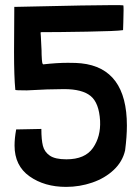

<svg xmlns="http://www.w3.org/2000/svg" viewBox="-20 -723 543 752"><path d="M43 -214Q37 -181 37 -153Q37 -74 95.5 -32.5Q154 9 239 9Q292 9 341.5 -8Q391 -25 425.5 -57.5Q460 -90 470 -134Q477 -188 477 -231Q477 -456 298 -475Q281 -477 246 -477Q203 -477 150 -471H149L147 -473Q145 -476 144 -490Q143 -504 143 -509Q143 -528 142 -540Q141 -568 140 -580.5Q139 -593 139 -594V-595L140 -597Q205 -597 321.5 -599Q438 -601 462 -605Q462 -613 463 -636Q464 -659 464 -683Q464 -701 463 -702Q459 -703 423 -703Q340 -703 85 -697L37 -696H36L35 -520Q35 -422 40 -371Q40 -369 85 -369Q170 -374 231 -374Q302 -374 335 -347Q368 -320 372 -250Q375 -188 344 -143.5Q313 -99 240 -99Q196 -99 175 -113.5Q154 -128 148 -152Q142 -176 142 -217V-218L43 -216Z"/></svg>

Font: Londrina Solid Light
Style: Regular
Weight: 300
Designer: Marcelo Magalhaes
Foundry: Marcelo Magalhães
Version: Version 1.002